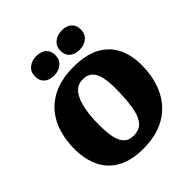

<svg xmlns="http://www.w3.org/2000/svg" viewBox="-252 -1124 1312 1312"><g transform="rotate(-45 404.5 -467.5)"><path d="M44 -328Q47 -449 92.5 -536Q138 -623 224 -670.5Q310 -718 436 -718Q555 -718 630.5 -677Q706 -636 742 -560.5Q778 -485 775 -383Q772 -263 725.5 -173Q679 -83 592 -33.5Q505 16 378 16Q263 16 188 -26.5Q113 -69 77.5 -146.5Q42 -224 44 -328ZM280 -350Q278 -271 286 -213.5Q294 -156 320 -125Q346 -94 395 -94Q449 -94 478 -125Q507 -156 519.5 -215.5Q532 -275 535 -361Q538 -439 530.5 -495.5Q523 -552 497 -582.5Q471 -613 420 -613Q374 -613 344.5 -581.5Q315 -550 299 -491Q283 -432 280 -350ZM204 -857Q204 -900 234 -925Q264 -950 307 -950Q354 -950 380 -927Q406 -904 406 -862Q406 -819 376.5 -794Q347 -769 302 -769Q256 -769 230 -792Q204 -815 204 -857ZM451 -858Q451 -901 481.5 -926Q512 -951 555 -951Q601 -951 627 -928Q653 -905 653 -863Q653 -820 623.5 -795Q594 -770 550 -770Q504 -770 477.5 -793Q451 -816 451 -858Z"/></g></svg>

Font: Literata Black
Style: Italic
Weight: 900
Italic angle: -2°
Designer: Latin by Veronika Burian and Jose Scaglione. Greek by Irene Vlachou. Cyrillic by Vera Evstafieva
Foundry: TypeTogether
Version: Version 3.002